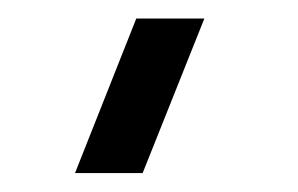

<svg xmlns="http://www.w3.org/2000/svg" viewBox="-20 -740 318 205"><path d="M198.2 -720.2 132.3 -555.2H60.1L125.5 -720.2Z"/></svg>

Font: Vela Sans Med
Style: Regular
Weight: 500
Designer: Principal design: Mikhail Sharanda - project Manrope.
Design modification: Ravid Balaliev
Foundry: Mikhail Sharanda
Version: Version 1.001